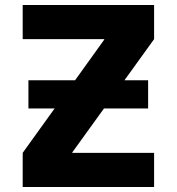

<svg xmlns="http://www.w3.org/2000/svg" viewBox="-20 -750 709 770"><path d="M94 -315V-428H281L398 -591V-593H71V-730H598V-593L479 -428H574V-315H397L270 -139V-137H598V0H71V-137L199 -315Z"/></svg>

Font: Mplus 1p ExtraBold
Style: Regular
Weight: 800
Version: Version 1.061